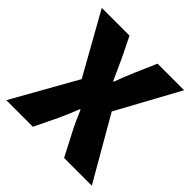

<svg xmlns="http://www.w3.org/2000/svg" viewBox="-170 -795 940 940"><g transform="rotate(45 300.0 -325.0)"><path d="M4 0 192 -334 15 -650H207L259 -544Q260 -541 308 -436H312Q330 -486 355 -544L401 -650H585L408 -326L596 0H404L344 -116Q323 -155 294 -224H290Q271 -174 244 -116L188 0Z"/></g></svg>

Font: TypoPRO Source Code Pro
Style: Regular
Weight: 900
Monospace: yes
Designer: Paul D. Hunt, Teo Tuominen
Foundry: Adobe Systems Incorporated
Version: Version 2.010;PS 1.0;hotconv 1.0.84;makeotf.lib2.5.63406